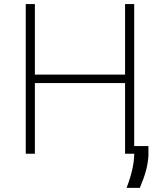

<svg xmlns="http://www.w3.org/2000/svg" viewBox="-20 -747 797 933"><path d="M105.1 0V-727.3H149.5V-384.6H587.7V-727.3H632.1V0H587.7V-343.4H149.5V0ZM701.3 -37.3V8.5Q698.9 48.3 688.7 84.7Q678.6 121.1 659.4 165.8H595.2Q613.6 117.2 622.7 76.9Q631.7 36.6 632.1 5.3V-37.3Z"/></svg>

Font: Inter UI Extra Light
Style: Regular
Weight: 200
Designer: Rasmus Andersson
Foundry: rsms
Version: 3.2;8d6f07862